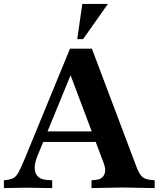

<svg xmlns="http://www.w3.org/2000/svg" viewBox="-40 -959 811 982"><path d="M-20 3V-37L-10 -38Q15 -41 29 -48.5Q43 -56 56 -80Q69 -104 89 -153L318 -710H430L659 -103Q673 -68 687 -55Q701 -42 731 -39L751 -37V3L588 0L428 3V-37L450 -39Q482 -42 493 -65.5Q504 -89 491 -123L298 -635H346L151 -160Q137 -125 137.5 -98.5Q138 -72 153.5 -56.5Q169 -41 197 -39L227 -37V3L92 1ZM168 -233 181 -287H479L491 -233ZM355 -759 381 -939H512L385 -759Z"/></svg>

Font: Baskervville
Style: Bold
Weight: 700
Version: Version 1.100